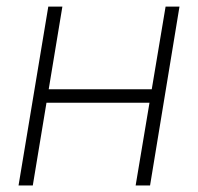

<svg xmlns="http://www.w3.org/2000/svg" viewBox="-20 -566 605 586"><path d="M456.5 -293.5 450.2 -252.4H109.9L116.7 -293.5ZM170.4 -545.9 80.1 0H36.6L127.4 -545.9ZM527.8 -545.9 438 0H394L485.4 -545.9Z"/></svg>

Font: Inter Tight ExtraLight
Style: Italic
Weight: 250
Italic angle: -9.39999°
Designer: Rasmus Andersson
Foundry: rsms
Version: Version 3.004